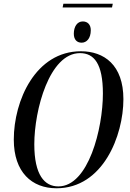

<svg xmlns="http://www.w3.org/2000/svg" viewBox="-20 -999 697 1030"><path d="M316 -959H581L585 -979H320ZM418 -770C444 -770 467 -792 467 -837C467 -867 450 -884 424 -884C394 -884 376 -856 376 -818C376 -786 393 -770 418 -770ZM283 11C533 11 642 -272 642 -467C642 -651 538 -724 414 -724C171 -724 54 -460 54 -250C54 -75 151 11 283 11ZM293 1C219 1 164 -60 164 -225C164 -409 245 -714 409 -714C485 -714 532 -657 532 -497C532 -311 455 1 293 1Z"/></svg>

Font: Noto Serif Display Condensed Medium
Style: Italic
Weight: 500
Width: 3
Italic angle: -12°
Designer: Monotype Design Team
Foundry: Monotype Imaging Inc.
Version: Version 2.009